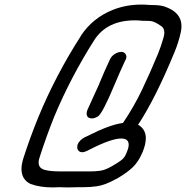

<svg xmlns="http://www.w3.org/2000/svg" viewBox="-20 -820 814 840"><path d="M382 -302Q366 -302 361 -313Q359 -318 359 -324Q359 -330 362 -338Q379 -375 390 -400Q401 -425 412 -448L419 -465Q434 -502 461 -560Q468 -575 482.5 -584Q497 -593 512 -593Q525 -592 530 -582Q533 -577 533 -571Q533 -566 530 -559L528 -556Q503 -502 480 -447Q429 -325 409 -311Q395 -302 382 -302ZM276 0 238 -1 212 0Q155 0 114 -15Q74 -34 74 -81Q74 -102 83 -130Q112 -220 148 -308Q224 -492 334 -663V-664Q386 -742 474 -777Q532 -800 599 -800Q617 -800 637 -798H646Q679 -798 698 -792Q774 -767 774 -706Q774 -693 771 -679Q761 -634 744 -593Q660 -389 584 -274Q591 -271 596 -266Q618 -247 618 -215Q618 -189 604 -155Q586 -112 560 -87.5Q534 -63 489 -37H488Q440 -10 403 -5Q375 -1 345 -1H323ZM371 -70Q397 -70 418.5 -73Q440 -76 467 -91.5Q494 -107 506.5 -116Q519 -125 524.5 -133.5Q530 -142 535 -155Q543 -174 543 -187Q543 -214 510 -214Q467 -214 375 -167Q362 -160 361 -160Q349 -154 340 -154Q323 -154 318 -171V-176Q318 -182 320 -189Q328 -207 350 -219Q351 -219 365 -226Q461 -275 518 -282Q566 -353 601.5 -427.5Q637 -502 671 -584Q684 -616 695 -654Q699 -667 699 -677Q699 -697 685 -706Q657 -726 639 -728Q628 -729 604 -729Q587 -731 570 -731Q450 -731 394 -647Q290 -484 217 -309Q183 -224 155 -137Q149 -121 149 -109Q149 -89 165 -81Q185 -70 247 -70Z"/></svg>

Font: Bubblez Graffiti
Style: Italic
Weight: 400
Italic angle: -22.5°
Designer: GGBotNet
Foundry: GGBotNet
Version: 1.00